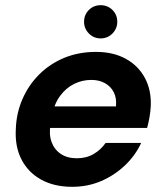

<svg xmlns="http://www.w3.org/2000/svg" viewBox="-20 -708 633 740"><path d="M258 12Q189 12 139 -15.5Q89 -43 63 -93Q37 -143 41 -211Q43 -272 66.5 -326Q90 -380 131 -421Q172 -462 227.5 -485Q283 -508 350 -508Q417 -508 465.5 -481Q514 -454 539 -406.5Q564 -359 561 -298Q560 -277 556 -255Q552 -233 547 -215H136L150 -298H427Q430 -330 418.5 -352.5Q407 -375 384.5 -387.5Q362 -400 332 -400Q297 -400 265.5 -384.5Q234 -369 211 -337.5Q188 -306 180 -259L175 -230Q168 -191 178.5 -161.5Q189 -132 214 -115Q239 -98 276 -98Q313 -98 341 -114.5Q369 -131 387 -157H524Q502 -109 461.5 -70.5Q421 -32 369.5 -10Q318 12 258 12ZM368 -560Q341 -560 322.5 -579Q304 -598 304 -624Q304 -651 322.5 -669.5Q341 -688 368 -688Q395 -688 413.5 -669.5Q432 -651 432 -624Q432 -598 413.5 -579Q395 -560 368 -560Z"/></svg>

Font: DM Sans 28pt
Style: Bold Italic
Weight: 700
Italic angle: -10°
Version: Version 4.004;gftools[0.9.30]